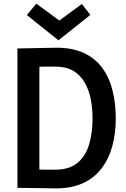

<svg xmlns="http://www.w3.org/2000/svg" viewBox="-20 -1035 694 1058"><path d="M286 -772Q379 -773 443 -742.5Q507 -712 545.5 -658Q584 -604 601 -533Q618 -462 618 -382Q618 -299 598.5 -228.5Q579 -158 538.5 -105.5Q498 -53 434.5 -24.5Q371 4 283 3Q236 2 182.5 1.5Q129 1 76 0V-768Q128 -769 183 -770Q238 -771 286 -772ZM284 -100Q362 -100 407 -137.5Q452 -175 471 -239Q490 -303 490 -381Q490 -437 480 -488.5Q470 -540 446.5 -580.5Q423 -621 384 -644.5Q345 -668 286 -668Q264 -668 234 -668Q204 -668 178 -667L197 -687V-81L178 -101Q204 -100 232.5 -100Q261 -100 284 -100ZM128 -952 180 -1015 315 -916H299L431 -1013L478 -953L302 -813Z"/></svg>

Font: Yaldevi SemiBold
Style: Regular
Weight: 600
Designer: Sol Matas, Rajitha Manaperi, Kosala Senevirathne
Foundry: Mooniak
Version: Version 1.100